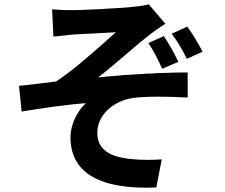

<svg xmlns="http://www.w3.org/2000/svg" viewBox="-20 -808 1040 888"><path d="M703 59 728 -71C691 -68 634 -67 579 -73C490 -83 430 -115 430 -194C430 -276 504 -342 596 -355C657 -363 752 -362 848 -357V-473C808 -473 764 -472 719 -470H709C704 -469 699 -469 694 -469L684 -468C665 -468 646 -467 627 -465H617C615 -465 613 -465 612 -464H601L591 -463C579 -462 567 -461 555 -461L545 -460C541 -460 538 -459 534 -459L524 -458C494 -456 463 -453 434 -450C468 -476 508 -510 548 -544L560 -554C563 -557 565 -559 568 -561L576 -568C577 -569 579 -570 580 -571L588 -578C616 -602 643 -625 668 -644C689 -661 723 -685 745 -698L668 -788C654 -784 632 -780 600 -777C571 -773 516 -770 462 -767L450 -766C391 -763 335 -761 314 -761C280 -761 252 -762 221 -765L227 -639C259 -641 290 -646 315 -648C335 -650 373 -651 412 -653L424 -654C460 -656 496 -657 516 -659C479 -626 419 -572 358 -521L350 -514C312 -483 273 -453 239 -431C187 -425 121 -416 68 -411L80 -292C91 -294 103 -296 115 -298L125 -299L135 -301C172 -307 210 -312 246 -317L257 -318C298 -324 339 -328 377 -331C340 -297 306 -235 306 -173C306 -6 446 70 703 59ZM917 -569C898 -606 870 -652 846 -685L774 -652C801 -617 823 -579 844 -536L917 -569ZM805 -522C786 -562 762 -604 738 -641L666 -609C694 -568 710 -534 730 -490L805 -522Z"/></svg>

Font: Glow Sans SC Normal
Style: Bold
Weight: 700
Designer: Ryoko NISHIZUKA (kana, bopomofo & ideographs); Paul D. Hunt (Latin, Greek & Cyrillic); Sandoll Communications, Soo-young
Version: Version 0.93